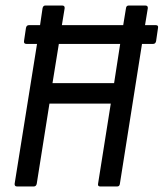

<svg xmlns="http://www.w3.org/2000/svg" viewBox="-20 -675 592 695"><path d="M42 0Q32 0 33 -10L114 -516H76Q65 -516 67 -527L74 -574Q76 -584 85 -584H125L134 -645Q136 -655 144 -655H205Q215 -655 214 -645L204 -584H426L436 -645Q437 -655 446 -655H506Q516 -655 515 -645L505 -584H544Q554 -584 552 -574L545 -526Q543 -516 534 -516H494L414 -10Q413 0 404 0H343Q333 0 335 -10L381 -300H159L113 -10Q111 0 102 0ZM170 -374H393L415 -516H193Z"/></svg>

Font: Sofia Sans Condensed Medium
Style: Italic
Weight: 500
Italic angle: -9°
Designer: Botio Nikoltchev, Ani Petrova
Foundry: lettersoup
Version: Version 4.101; ttfautohint (v1.8.4.7-5d5b)